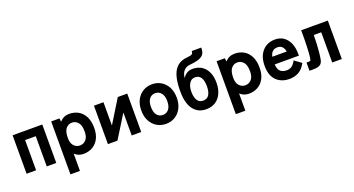

<svg xmlns="http://www.w3.org/2000/svg" viewBox="-55 -1464 4400 2389"><g transform="rotate(-20 2145.5 -269.0)"><path d="M58 0V-509H451V0H325V-400H184V0Z M568 194V-507H677L683 -462Q734 -519 809 -519Q877 -519 930 -488.5Q983 -458 1013.5 -398Q1044 -338 1044 -248Q1044 -165 1013.5 -107Q983 -49 930 -19Q877 11 809 11Q744 11 694 -34V194ZM804 -103Q852 -103 884.5 -139Q917 -175 917 -248Q917 -330 884.5 -367.5Q852 -405 804 -405Q756 -405 724 -366.5Q692 -328 692 -241Q692 -174 724 -138.5Q756 -103 804 -103Z M1135 0V-509H1261V-201L1451 -509H1576V0H1450V-304L1261 0Z M1903 11Q1836 11 1782.5 -21.5Q1729 -54 1698.5 -112.5Q1668 -171 1668 -250Q1668 -330 1698.5 -389Q1729 -448 1782.5 -480.5Q1836 -513 1903 -513Q1971 -513 2024 -480.5Q2077 -448 2107.5 -389Q2138 -330 2138 -250Q2138 -171 2107.5 -112.5Q2077 -54 2024 -21.5Q1971 11 1903 11ZM1903 -107Q1951 -107 1981.5 -143.5Q2012 -180 2012 -250Q2012 -321 1981.5 -358Q1951 -395 1903 -395Q1855 -395 1825.5 -358Q1796 -321 1796 -250Q1796 -180 1825.5 -143.5Q1855 -107 1903 -107Z M2436 11Q2365 11 2315.5 -22.5Q2266 -56 2239 -116.5Q2212 -177 2207 -257Q2194 -523 2288 -617Q2343 -672 2436 -678Q2481 -681 2496 -692.5Q2511 -704 2511 -732H2638Q2638 -690 2624 -658.5Q2610 -627 2566.5 -607.5Q2523 -588 2436 -580Q2409 -579 2387.5 -568.5Q2366 -558 2351 -542Q2333 -523 2324 -497Q2315 -471 2314 -444Q2331 -477 2364 -498.5Q2397 -520 2441 -520Q2547 -520 2606.5 -449Q2666 -378 2666 -257Q2666 -177 2638.5 -116.5Q2611 -56 2559.5 -22.5Q2508 11 2436 11ZM2436 -103Q2489 -103 2514 -143.5Q2539 -184 2539 -257Q2539 -330 2514 -370.5Q2489 -411 2436 -411Q2388 -411 2360.5 -368Q2333 -325 2333 -257Q2333 -184 2358.5 -143.5Q2384 -103 2436 -103Z M2758 194V-507H2867L2873 -462Q2924 -519 2999 -519Q3067 -519 3120 -488.5Q3173 -458 3203.5 -398Q3234 -338 3234 -248Q3234 -165 3203.5 -107Q3173 -49 3120 -19Q3067 11 2999 11Q2934 11 2884 -34V194ZM2994 -103Q3042 -103 3074.5 -139Q3107 -175 3107 -248Q3107 -330 3074.5 -367.5Q3042 -405 2994 -405Q2946 -405 2914 -366.5Q2882 -328 2882 -241Q2882 -174 2914 -138.5Q2946 -103 2994 -103Z M3538 11Q3432 11 3366 -53.5Q3300 -118 3300 -250Q3300 -332 3329.5 -391Q3359 -450 3411 -481.5Q3463 -513 3531 -513Q3599 -513 3646.5 -479Q3694 -445 3719 -386Q3744 -327 3744 -250V-222H3424Q3429 -152 3460.5 -127Q3492 -102 3540 -102Q3584 -102 3612 -124Q3640 -146 3662 -189L3754 -122Q3715 -50 3661.5 -19.5Q3608 11 3538 11ZM3429 -322H3620Q3602 -411 3529 -411Q3489 -411 3464 -390Q3439 -369 3429 -322Z M3804 0V-109H3827Q3847 -109 3854 -113Q3861 -117 3864 -139Q3869 -166 3872 -208.5Q3875 -251 3877 -301.5Q3879 -352 3879 -402V-509H4232V0H4105V-400H4006Q4006 -342 4003 -282Q4000 -222 3994.5 -169.5Q3989 -117 3982 -81Q3973 -36 3944 -18Q3915 0 3853 0Z"/></g></svg>

Font: Zen Kaku Gothic Antique Black
Style: Regular
Weight: 900
Designer: Yoshimichi Ohira
Foundry: Positype
Version: Version 1.001